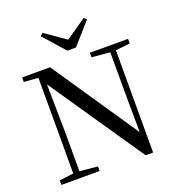

<svg xmlns="http://www.w3.org/2000/svg" viewBox="-166 -1089 1133 1228"><g transform="rotate(-20 400.5 -474.5)"><path d="M262 -955 244 -939 372 -794H431L559 -939L542 -955L402 -858ZM614 6H665V-690L763 -701V-732H503V-701L627 -690V-411L629 -146L232 -732H42V-701L136 -694L139 -690V-43L43 -31V0H303V-31L181 -43V-302L176 -636Z"/></g></svg>

Font: Noto Serif CJK SC Medium
Style: Regular
Weight: 500
Designer: Ryoko NISHIZUKA 西塚涼子 (kana & ideographs); Frank Grießhammer (Latin, Greek & Cyrillic); Wenlong ZHANG 张文龙 (bopomofo); San
Foundry: Adobe
Version: Version 2.001;hotconv 1.1.0;makeotfexe 2.6.0